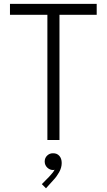

<svg xmlns="http://www.w3.org/2000/svg" viewBox="-20 -740 564 1015"><path d="M230.5 -661.6H32.7V-719.7H491.2V-661.6H294.4V0H230.5ZM201.2 233.4 239.3 194.8Q262.2 170.9 268.6 157.2Q265.1 158.7 260.3 158.7Q243.2 158.7 229.7 145.8Q216.3 132.8 216.3 113.8Q216.3 94.7 229.5 82.3Q242.7 69.8 260.3 70.3Q281.2 69.8 293.7 84Q306.2 98.1 306.2 121.6Q306.2 146.5 292.5 170.7Q278.8 194.8 263.2 210.9L223.1 255.4Z"/></svg>

Font: Reddit Sans Light
Style: Regular
Weight: 300
Designer: Stephen Hutchings
Foundry: Reddit
Version: Version 1.013